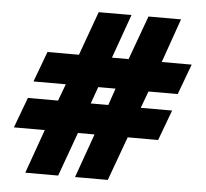

<svg xmlns="http://www.w3.org/2000/svg" viewBox="-50 -739 848 792"><g transform="rotate(5 374.0 -343.0)"><path d="M462.9 -686 397.9 -503.9H466.8L533.2 -686H668L604 -503.9H728L681.2 -377.9H560.1L534.2 -308.1H664.1L617.2 -182.1H491.2L424.8 0H289.1L354 -182.1H285.2L219.2 0H83L147.9 -182.1H20L66.9 -308.1H191.9L217.8 -377.9H84L130.9 -503.9H261.2L327.1 -686ZM327.1 -308.1H399.9L423.8 -377.9H352.1Z"/></g></svg>

Font: Ultra
Style: Regular
Weight: 400
Designer: Astigmatic (AOETI)
Foundry: Astigmatic (AOETI)
Version: Version 1.001